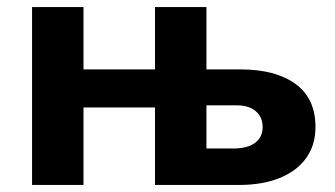

<svg xmlns="http://www.w3.org/2000/svg" viewBox="-20 -525 950 545"><path d="M71 0V-505H217V0ZM420 0V-505H566V-103.5H642.5Q682.5 -103.5 704 -119.5Q725.5 -135.5 725.5 -164.5Q725.5 -192.5 706.2 -209.2Q687 -226 651 -226H514L470 -220H171V-328H662.5Q762 -328 818.8 -286.8Q875.5 -245.5 875.5 -164.5Q875.5 -113 848.8 -76Q822 -39 773.2 -19.5Q724.5 0 659 0Z"/></svg>

Font: Geologica Roman SemiBold
Style: Regular
Weight: 600
Designer: Sindre Bremnes, Frode Helland
Foundry: Monokrom Skriftforlag AS
Version: Version 1.010;gftools[0.9.28]